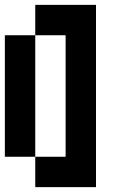

<svg xmlns="http://www.w3.org/2000/svg" viewBox="-20 -645 540 790"><path d="M125 -500V-625H375V125H125V0H0V-500H125V0H250V-500Z"/></svg>

Font: Bytesized
Style: Regular
Weight: 400
Monospace: yes
Designer: baltdev
Version: Version 1.000